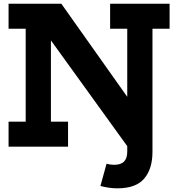

<svg xmlns="http://www.w3.org/2000/svg" viewBox="-20 -779 934 1020"><path d="M25.5 -626.5V-759H306L302 -571.5H250.5V-132.5H341.5V0H25.5V-132.5H116.5V-626.5ZM565 -759H881V-626.5H790V28.5Q790 118 746 169.8Q702 221.5 603.5 221.5Q580 221.5 558 218.2Q536 215 513.5 209L546 91Q565 96.5 586 96.5Q622 96.5 639 79.2Q656 62 656 26.5V-626.5H565ZM666.5 12 132.5 -728 306 -759 762 -115Z"/></svg>

Font: Hepta Slab ExtraLight
Style: Bold
Weight: 700
Version: Version 1.102